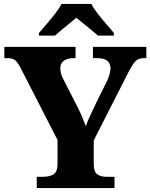

<svg xmlns="http://www.w3.org/2000/svg" viewBox="-20 -951 761 971"><path d="M166 0V-57H199Q231 -57 251 -69.5Q271 -82 271 -124V-243L86 -604Q71 -633 58.5 -645Q46 -657 15 -657H2V-714H362V-657H351Q320 -657 302.5 -643.5Q285 -630 285 -606Q285 -579 300 -551L374 -406Q388 -378 396.5 -357Q405 -336 414 -313Q423 -339 437.5 -369.5Q452 -400 467 -432L523 -545Q533 -569 536 -584Q539 -599 539 -605Q539 -657 471 -657H450V-714H720V-657H708Q680 -657 665 -641.5Q650 -626 626 -579L454 -241V-124Q454 -81 472.5 -69Q491 -57 516 -57H559V0ZM177 -784Q193 -803 215.5 -829Q238 -855 259 -882Q280 -909 291 -931H442Q453 -909 474 -882Q495 -855 518 -829Q541 -803 556 -784V-771H475Q463 -782 443 -798.5Q423 -815 402 -832Q381 -849 366 -861Q351 -849 330.5 -832Q310 -815 290 -798.5Q270 -782 258 -771H177Z"/></svg>

Font: Noto Serif Georgian ExtraBold
Style: Regular
Weight: 800
Designer: Monotype Design Team, Akaki Razmadze
Foundry: Google LLC
Version: Version 2.003; ttfautohint (v1.8.4.7-5d5b)